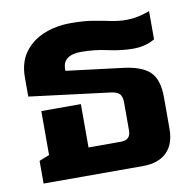

<svg xmlns="http://www.w3.org/2000/svg" viewBox="-64 -585 663 650"><g transform="rotate(-10 267.5 -259.5)"><path d="M35 0V-78L70 -92V-243H206V-94H318Q351 -94 351 -127V-222Q351 -243 343 -252Q335 -261 314 -264L35 -299V-364Q35 -416 59.5 -450Q84 -484 126 -501.5Q168 -519 219 -519Q264 -519 296.5 -513.5Q329 -508 355 -502.5Q381 -497 408 -497Q446 -497 488 -513V-416Q473 -407 454.5 -402Q436 -397 413 -397Q373 -397 328 -407Q283 -417 238 -417Q174 -417 174 -369V-363L368 -339Q433 -331 460 -304Q487 -277 487 -217V-109Q487 -56 458.5 -28Q430 0 377 0Z"/></g></svg>

Font: Noto Sans Thai Looped UI
Style: Bold
Weight: 700
Designer: Cadson Demak Team
Foundry: Cadson Demak Co., Ltd.
Version: Version 1.000; ttfautohint (v1.8.4.7-5d5b)